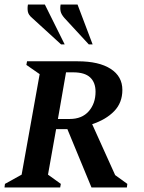

<svg xmlns="http://www.w3.org/2000/svg" viewBox="-27 -832 637 852"><path d="M-7 0 -5 -16 69 -57 149 -503 90 -544 93 -560H318Q412 -560 464 -526.5Q516 -493 516 -433Q516 -376 479.5 -338.5Q443 -301 382 -281L484 -55L538 -16L536 0H379L272 -259H222L186 -57L243 -16L240 0ZM298 -511H266L230 -304H282Q337 -304 367 -338.5Q397 -373 397 -425Q397 -466 373 -488.5Q349 -511 298 -511ZM367 -635 259 -752Q245 -768 242 -781.5Q239 -795 242 -812H317L384 -635ZM244 -635 116 -752Q99 -766 96.5 -781Q94 -796 97 -812H172L260 -635Z"/></svg>

Font: Spectral SC SemiBold
Style: Italic
Weight: 600
Italic angle: -10°
Designer: Jean-Baptiste Levee
Foundry: Production Type
Version: Version 2.001